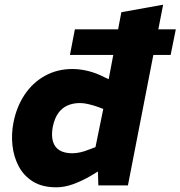

<svg xmlns="http://www.w3.org/2000/svg" viewBox="-20 -790 769 818"><path d="M220 8Q160 8 120.5 -16.5Q81 -41 59.5 -82Q38 -123 33 -171Q28 -219 37 -266Q50 -334 84.5 -386Q119 -438 171.5 -467Q224 -496 288 -496Q321 -496 355.5 -487.5Q390 -479 425 -461L482 -434L438 -426L497 -738L675 -770L525 0H399L396 -96L379 -125L420 -326L390 -337Q375 -342 356 -346.5Q337 -351 321 -351Q291 -351 267.5 -340.5Q244 -330 228.5 -308.5Q213 -287 205 -251Q198 -213 205.5 -187.5Q213 -162 234 -149.5Q255 -137 288 -137Q304 -137 322 -141Q340 -145 357 -152L392 -165L413 -69L367 -41Q329 -19 292 -5.5Q255 8 220 8ZM278 -556 299 -665H729L707 -556Z"/></svg>

Font: REM
Style: Bold Italic
Weight: 700
Italic angle: -11°
Designer: Octavio Pardo
Foundry: Ashler Design
Version: Version 1.005;gftools[0.9.28]